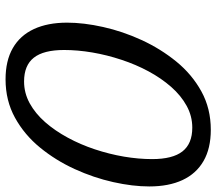

<svg xmlns="http://www.w3.org/2000/svg" viewBox="-63 -688 760 674"><g transform="rotate(90 317.0 -351.0)"><path d="M155.5 -196Q155.5 -124 182.5 -89.8Q209.5 -55.5 266 -55.5Q306.5 -55.5 342.5 -75.2Q378.5 -95 408.8 -129.5Q439 -164 463.2 -208.8Q487.5 -253.5 504.2 -304Q521 -354.5 529.8 -406Q538.5 -457.5 538.5 -505Q538.5 -577 511.5 -611.5Q484.5 -646 428 -646Q387.5 -646 351.5 -626.2Q315.5 -606.5 285 -571.8Q254.5 -537 230.5 -492.5Q206.5 -448 189.8 -397.2Q173 -346.5 164.2 -295Q155.5 -243.5 155.5 -196ZM435.5 -711Q501 -711 545.2 -685.5Q589.5 -660 612 -611.8Q634.5 -563.5 634.5 -495Q634.5 -436.5 619.2 -368.2Q604 -300 573.5 -233.2Q543 -166.5 498 -111.5Q453 -56.5 393 -23.5Q333 9.5 258.5 9.5Q193 9.5 148.8 -16Q104.5 -41.5 82 -90Q59.5 -138.5 59.5 -206.5Q59.5 -265 74.8 -333.2Q90 -401.5 120.5 -468Q151 -534.5 196 -589.8Q241 -645 301 -678Q361 -711 435.5 -711Z"/></g></svg>

Font: Newsreader 8pt
Style: Italic
Weight: 400
Italic angle: -17°
Version: Version 1.003